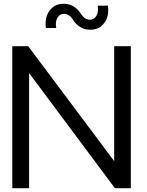

<svg xmlns="http://www.w3.org/2000/svg" viewBox="-20 -994 778 1014"><path d="M222.2 -846.2Q215.3 -902.3 242.2 -938.2Q269 -974.1 314.9 -974.1Q374 -974.1 408.2 -919.9Q427.2 -890.1 455.1 -890.1Q478 -890.1 489.5 -911.1Q501 -932.1 496.1 -963.9H549.8Q557.6 -908.7 530.8 -872.8Q503.9 -836.9 456.1 -836.9Q398.9 -836.9 363.8 -892.1Q344.7 -920.9 317.9 -920.9Q294.9 -920.9 283 -899.9Q271 -878.9 276.9 -846.2ZM670.9 -750V0H586.9L133.8 -607.9V0H44.9V-750H128.9L583 -143.1V-750Z"/></svg>

Font: ø
Style: ø
Weight: 400
Designer: Samuel Oakes
Foundry: Samuel Oakes
Version: Version 1.000;PS 001.000;hotconv 1.0.88;makeotf.lib2.5.64775